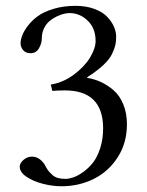

<svg xmlns="http://www.w3.org/2000/svg" viewBox="-20 -630 505 661"><path d="M219.2 -585Q210.9 -585 199.5 -582.3Q188 -579.6 174.6 -573Q161.1 -566.4 150.1 -557.1Q139.2 -547.9 131.6 -532.5Q124 -517.1 124 -499Q124 -481 114.3 -463.9Q104.5 -446.8 85 -446.8Q68.4 -446.8 59.6 -457.5Q50.8 -468.3 50.8 -481Q50.8 -492.2 56.2 -507.1Q61.5 -522 75.4 -540.5Q89.4 -559.1 109.9 -574.2Q130.4 -589.4 164.6 -599.6Q198.7 -609.9 240.2 -609.9Q276.4 -609.9 304.7 -599.4Q333 -588.9 348.6 -572.5Q364.3 -556.2 372.1 -538.6Q379.9 -521 379.9 -503.9Q379.9 -487.8 377.2 -475.3Q374.5 -462.9 365.7 -444.3Q356.9 -425.8 335.2 -405.5Q313.5 -385.3 279.8 -363.8L280.8 -361.8Q305.2 -357.9 327.4 -347.7Q349.6 -337.4 370.6 -319.6Q391.6 -301.8 404.3 -271.2Q417 -240.7 417 -202.1Q417 -138.2 385.5 -88.9Q354 -39.6 303 -14.2Q252 11.2 191.9 11.2Q161.1 11.2 128.2 2.9Q95.2 -5.4 71.5 -21.2Q47.9 -37.1 47.9 -56.2Q47.9 -68.4 61 -79.6Q74.2 -90.8 89.8 -90.8Q114.7 -90.8 132.8 -64.9L139.6 -52.7Q145 -43.5 149.2 -38.8Q153.3 -34.2 160.9 -27.3Q168.5 -20.5 179.4 -17.3Q190.4 -14.2 205.1 -14.2Q216.8 -14.2 232.2 -19.3Q247.6 -24.4 265.9 -37.4Q284.2 -50.3 299.3 -69.1Q314.5 -87.9 324.7 -119.1Q335 -150.4 335 -188Q335 -318.8 203.1 -318.8Q177.2 -318.8 160.2 -316.9L154.8 -338.9Q197.3 -345.7 233.9 -372.8Q270.5 -399.9 289.8 -431.6Q309.1 -463.4 309.1 -488.8Q309.1 -532.7 282 -558.8Q254.9 -585 219.2 -585Z"/></svg>

Font: Linux Libertine Display G
Style: Regular
Weight: 400
Designer: Philipp H. Poll
Foundry: Philipp H. Poll
Version: Version 5.0.9